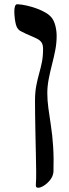

<svg xmlns="http://www.w3.org/2000/svg" viewBox="-20 -645 324 905"><path d="M160 240Q156 240 152 237.5Q148 235 149 225Q151 201 150.5 162Q150 123 149 77Q148 31 147 -16Q146 -63 145.5 -102.5Q145 -142 145 -168Q145 -210 151 -241Q157 -272 164.5 -298.5Q172 -325 177.5 -352Q183 -379 183 -414Q183 -434 176 -444.5Q169 -455 155.5 -462Q142 -469 122.5 -477Q103 -485 78 -498Q69 -502 61.5 -513.5Q54 -525 50 -556Q48 -572 47.5 -588Q47 -604 50.5 -615Q54 -626 63 -625Q83 -624 107 -618.5Q131 -613 154 -604.5Q177 -596 195.5 -585Q214 -574 224 -561Q235 -547 241 -523.5Q247 -500 247 -475Q247 -442 240.5 -408.5Q234 -375 225 -340.5Q216 -306 209.5 -272Q203 -238 203 -206Q203 -173 208 -135.5Q213 -98 220 -53Q227 -8 230.5 46Q234 100 232 165Q230 186 216.5 203Q203 220 187 230Q171 240 160 240Z"/></svg>

Font: Noto Rashi Hebrew Medium
Style: Regular
Weight: 500
Version: Version 1.006